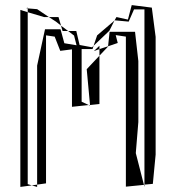

<svg xmlns="http://www.w3.org/2000/svg" viewBox="-20 -737 677 755"><path d="M294 -560H293L280 -615H248L270 -598H271L281 -559L233 -567L218 -622H157L126 -479V-11L161 -16V-598L195 -593L217 -537L263 -543V-317L329 -324L301 -337V-544H344L348 -557L342 -551ZM524 -257V-497L511 -612H411L405 -555L443 -568L435 -599L475 -593V-3L546 -10L514 -135ZM432 -657 486 -652 507 -700H548V-11L581 -14L592 -129V-592L577 -707L498 -717L483 -660L438 -670L430 -656ZM89 -689 60 -698V-2L105 -8L89 -13ZM371 -328V-518L321 -465L334 -324ZM362 -598 430 -656 410 -616 348 -557ZM126 -701 172 -670H153L89 -689V-704ZM200 -652 220 -636 210 -670H172ZM371 -518V-544L405 -555V-554ZM220 -636 248 -615H226ZM371 -557 349 -536 371 -544ZM105 -8 126 -11V-2ZM546 -10 548 -11V-2ZM89 -707 83 -705 89 -704ZM334 -322 329 -324H334Z"/></svg>

Font: Quebrada
Style: Regular
Weight: 400
Designer: deFharo
Foundry: deFharo
Version: Version 1.034 2012